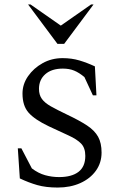

<svg xmlns="http://www.w3.org/2000/svg" viewBox="-20 -832 531 862"><path d="M239 10Q186 10 147.5 -1Q109 -12 69 -31L60 -166H76L123 -76Q152 -54 182.5 -45.5Q213 -37 245 -37Q302 -37 332.5 -60.5Q363 -84 363 -132Q363 -168 344 -187.5Q325 -207 288.5 -223.5Q252 -240 199 -265Q136 -295 108.5 -326Q81 -357 81 -412Q81 -454 106 -490Q131 -526 171.5 -548.5Q212 -571 261 -571Q302 -571 337 -560.5Q372 -550 406 -534L413 -404H397L359 -486Q335 -506 313 -515Q291 -524 262 -524Q212 -524 183.5 -499Q155 -474 155 -433Q155 -406 168 -388Q181 -370 208.5 -354.5Q236 -339 280 -318Q337 -291 371 -268.5Q405 -246 420.5 -218Q436 -190 436 -147Q436 -101 410.5 -65.5Q385 -30 340.5 -10Q296 10 239 10ZM238 -635 106 -812H117L253 -717L389 -812H400L268 -635Z"/></svg>

Font: Spectral SC
Style: Regular
Weight: 400
Designer: Jean-Baptiste Levee
Foundry: Production Type
Version: Version 2.001